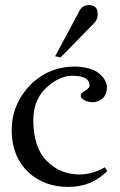

<svg xmlns="http://www.w3.org/2000/svg" viewBox="-20 -726 472 755"><path d="M111 -254Q111 -146 164 -93Q217 -40 292 -40Q343 -40 392 -68L402 -54Q342 9 248.5 9Q155 9 92 -48Q26 -111 26 -213.5Q26 -316 100 -393Q177 -468 284 -464Q346 -460 374 -433.5Q402 -407 400.5 -379.5Q399 -352 382 -338Q365 -324 346 -324Q327 -324 311 -332.5Q295 -341 298 -352Q301 -363 317 -371Q335 -382 332 -394Q329 -428 263 -428Q218 -428 171 -389Q111 -340 111 -254ZM364 -670Q364 -649 351 -636L218 -500L197 -505L294 -686Q305 -706 331 -706Q364 -706 364 -670Z"/></svg>

Font: GFS Didot
Style: Regular
Weight: 400
Designer: Takis Katsoulidis and George D. Matthiopoulos
Foundry: Takis Katsoulidis and George D. Matthiopoulos
Version: Version 1.0